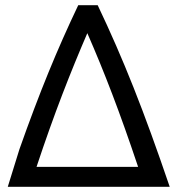

<svg xmlns="http://www.w3.org/2000/svg" viewBox="-20 -717 679 741"><path d="M635 4C535 -290 456 -489 357 -697H282C200 -525 132 -359 55 -141L10 4ZM121 -73C190 -281 252 -438 317 -589C383 -438 442 -285 513 -73Z"/></svg>

Font: Repo
Style: Regular
Weight: 400
Designer: Stefan Peev
Foundry: Context Ltd
Version: Version 0.000